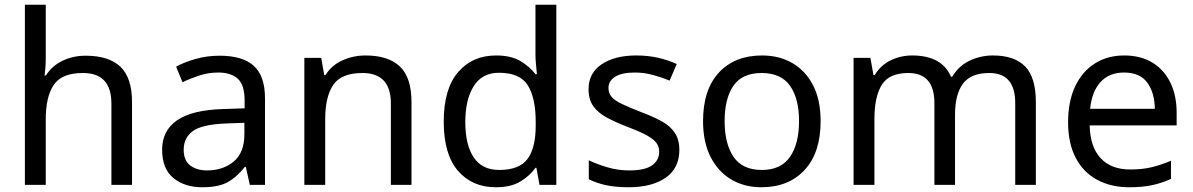

<svg xmlns="http://www.w3.org/2000/svg" viewBox="-20 -780 5035 810"><path d="M173 -537Q173 -497 168 -462H174Q200 -503 244.5 -524Q289 -545 341 -545Q439 -545 488 -498.5Q537 -452 537 -349V0H450V-343Q450 -472 330 -472Q240 -472 206.5 -421.5Q173 -371 173 -277V0H85V-760H173Z M906 -545Q1004 -545 1051 -502Q1098 -459 1098 -365V0H1034L1017 -76H1013Q978 -32 939.5 -11Q901 10 833 10Q760 10 712 -28.5Q664 -67 664 -149Q664 -229 727 -272.5Q790 -316 921 -320L1012 -323V-355Q1012 -422 983 -448Q954 -474 901 -474Q859 -474 821 -461.5Q783 -449 750 -433L723 -499Q758 -518 806 -531.5Q854 -545 906 -545ZM932 -259Q832 -255 793.5 -227Q755 -199 755 -148Q755 -103 782.5 -82Q810 -61 853 -61Q921 -61 966 -98.5Q1011 -136 1011 -214V-262Z M1522 -546Q1618 -546 1667 -499.5Q1716 -453 1716 -349V0H1629V-343Q1629 -472 1509 -472Q1420 -472 1386 -422Q1352 -372 1352 -278V0H1264V-536H1335L1348 -463H1353Q1379 -505 1425 -525.5Q1471 -546 1522 -546Z M2072 10Q1972 10 1912 -59.5Q1852 -129 1852 -267Q1852 -405 1912.5 -475.5Q1973 -546 2073 -546Q2135 -546 2174.5 -523Q2214 -500 2239 -467H2245Q2244 -480 2241.5 -505.5Q2239 -531 2239 -546V-760H2327V0H2256L2243 -72H2239Q2215 -38 2175 -14Q2135 10 2072 10ZM2086 -63Q2171 -63 2205.5 -109.5Q2240 -156 2240 -250V-266Q2240 -366 2207 -419.5Q2174 -473 2085 -473Q2014 -473 1978.5 -416.5Q1943 -360 1943 -265Q1943 -169 1978.5 -116Q2014 -63 2086 -63Z M2846 -148Q2846 -70 2788 -30Q2730 10 2632 10Q2576 10 2535.5 1Q2495 -8 2464 -24V-104Q2496 -88 2541.5 -74.5Q2587 -61 2634 -61Q2701 -61 2731 -82.5Q2761 -104 2761 -140Q2761 -160 2750 -176Q2739 -192 2710.5 -208Q2682 -224 2629 -244Q2577 -264 2540 -284Q2503 -304 2483 -332Q2463 -360 2463 -404Q2463 -472 2518.5 -509Q2574 -546 2664 -546Q2713 -546 2755.5 -536.5Q2798 -527 2835 -510L2805 -440Q2771 -454 2734 -464Q2697 -474 2658 -474Q2604 -474 2575.5 -456.5Q2547 -439 2547 -409Q2547 -387 2560 -371.5Q2573 -356 2603.5 -341.5Q2634 -327 2685 -307Q2736 -288 2772 -268Q2808 -248 2827 -219.5Q2846 -191 2846 -148Z M3442 -269Q3442 -136 3374.5 -63Q3307 10 3192 10Q3121 10 3065.5 -22.5Q3010 -55 2978 -117.5Q2946 -180 2946 -269Q2946 -402 3013 -474Q3080 -546 3195 -546Q3268 -546 3323.5 -513.5Q3379 -481 3410.5 -419.5Q3442 -358 3442 -269ZM3037 -269Q3037 -174 3074.5 -118.5Q3112 -63 3194 -63Q3275 -63 3313 -118.5Q3351 -174 3351 -269Q3351 -364 3313 -418Q3275 -472 3193 -472Q3111 -472 3074 -418Q3037 -364 3037 -269Z M4169 -546Q4260 -546 4305 -499.5Q4350 -453 4350 -349V0H4263V-345Q4263 -472 4154 -472Q4076 -472 4042.5 -427Q4009 -382 4009 -296V0H3922V-345Q3922 -472 3812 -472Q3731 -472 3700 -422Q3669 -372 3669 -278V0H3581V-536H3652L3665 -463H3670Q3695 -505 3737.5 -525.5Q3780 -546 3828 -546Q3954 -546 3992 -456H3997Q4024 -502 4070.5 -524Q4117 -546 4169 -546Z M4723 -546Q4792 -546 4841.5 -516Q4891 -486 4917.5 -431.5Q4944 -377 4944 -304V-251H4577Q4579 -160 4623.5 -112.5Q4668 -65 4748 -65Q4799 -65 4838.5 -74.5Q4878 -84 4920 -102V-25Q4879 -7 4839 1.5Q4799 10 4744 10Q4668 10 4609.5 -21Q4551 -52 4518.5 -113.5Q4486 -175 4486 -264Q4486 -352 4515.5 -415Q4545 -478 4598.5 -512Q4652 -546 4723 -546ZM4722 -474Q4659 -474 4622.5 -433.5Q4586 -393 4579 -321H4852Q4851 -389 4820 -431.5Q4789 -474 4722 -474Z"/></svg>

Font: Noto Serif Ottoman Siyaq
Style: Regular
Weight: 400
Designer: Sérgio Martins
Version: Version 1.005; ttfautohint (v1.8.4.7-5d5b)